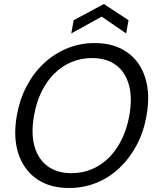

<svg xmlns="http://www.w3.org/2000/svg" viewBox="-20 -927 786 959"><path d="M324 12Q228 12 163 -33.5Q98 -79 71.5 -160.5Q45 -242 64 -350Q78 -430 113 -496.5Q148 -563 199.5 -611Q251 -659 315.5 -685.5Q380 -712 452 -712Q550 -712 615 -666Q680 -620 705.5 -538.5Q731 -457 712 -350Q698 -269 663 -203Q628 -137 577 -88.5Q526 -40 462 -14Q398 12 324 12ZM337 -62Q391 -62 438 -81.5Q485 -101 523 -138.5Q561 -176 587.5 -229.5Q614 -283 626 -350Q642 -440 623.5 -504.5Q605 -569 558 -603Q511 -637 439 -637Q386 -637 338.5 -617.5Q291 -598 253 -561Q215 -524 188.5 -471Q162 -418 150 -350Q134 -260 152.5 -195.5Q171 -131 218.5 -96.5Q266 -62 337 -62ZM336 -760 348 -826 499 -907 622 -826 610 -760 488 -844Z"/></svg>

Font: DM Sans 9pt
Style: Italic
Weight: 400
Italic angle: -10°
Designer: Colophon Foundry, Jonny Pinhorn
Foundry: Colophon Foundry
Version: Version 4.004